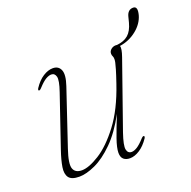

<svg xmlns="http://www.w3.org/2000/svg" viewBox="-107 -671 777 783"><g transform="rotate(-20 282.0 -279.5)"><path d="M412 -58.5Q416 -56.5 411.5 -48.5Q393 -21 371 -6.8Q349 7.5 328.5 7.5Q311.5 7.5 301.2 -1.2Q291 -10 291 -29.5Q291 -50.5 304.2 -88.5Q317.5 -126.5 339.5 -181Q302.5 -112 260.5 -70.5Q218.5 -29 178.8 -10.8Q139 7.5 109 7.5Q75 7.5 63.5 -8.2Q52 -24 56.5 -52.8Q61 -81.5 74.5 -121L150.5 -344Q166.5 -390.5 162 -407Q157.5 -423.5 142.5 -423.5Q132 -423.5 118.2 -415.5Q104.5 -407.5 84.5 -385.5Q77 -377.5 73 -379.5Q69.5 -381.5 74 -389.5Q92.5 -417.5 114.5 -431.5Q136.5 -445.5 157 -445.5Q182 -445.5 190.8 -424Q199.5 -402.5 184.5 -358L103 -115.5Q83 -56.5 90.8 -35Q98.5 -13.5 127.5 -13.5Q157.5 -13.5 204 -42.5Q250.5 -71.5 298 -134Q345.5 -196.5 379.5 -297Q392 -333.5 397.5 -352.5Q403 -371.5 404.8 -380Q406.5 -388.5 406.5 -394Q406.5 -403 403.8 -407.8Q401 -412.5 401 -420Q401 -430.5 410 -438Q419 -445.5 431 -445.5Q433.5 -445.5 436 -445Q467 -448 485.5 -464Q504 -480 513 -514L519 -537.5Q526 -565.5 549.5 -565.5Q570.5 -565.5 561 -529Q551.5 -494.5 519.5 -468.8Q487.5 -443 446 -437Q450.5 -425 438.5 -391L337 -101.5Q319.5 -50.5 323.2 -32.5Q327 -14.5 343.5 -14.5Q354 -14.5 367.5 -22.8Q381 -31 401 -53Q408.5 -60.5 412 -58.5Z"/></g></svg>

Font: Fraunces 72pt Thin
Style: Italic
Weight: 100
Italic angle: -16°
Version: Version 1.000;[b76b70a41]